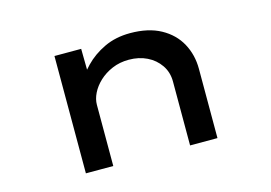

<svg xmlns="http://www.w3.org/2000/svg" viewBox="-77 -685 1174 833"><g transform="rotate(-15 510.5 -269.0)"><path d="M216 0V-527H336L338 -379L297 -374Q318 -414 354 -451.5Q390 -489 441.5 -513.5Q493 -538 558 -538Q640 -538 695.5 -507.5Q751 -477 779 -425.5Q807 -374 807 -311V0H684V-287Q684 -329 662 -361Q640 -393 604 -410.5Q568 -428 523 -428Q482 -428 448 -413.5Q414 -399 389.5 -376Q365 -353 352 -326.5Q339 -300 339 -275V0H278Q247 0 231.5 0Q216 0 216 0Z"/></g></svg>

Font: Lexend Zetta Medium
Style: Regular
Weight: 500
Designer: Bonnie Shaver-Troup, Thomas Jockin
Foundry: Lexend
Version: Version 1.007